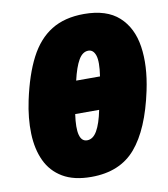

<svg xmlns="http://www.w3.org/2000/svg" viewBox="-85 -821 794 908"><g transform="rotate(-10 312.0 -366.5)"><path d="M281 16Q197.5 16 144 -15.8Q90.5 -47.5 64.2 -103.8Q38 -160 35.5 -234.2Q33 -308.5 51 -393Q76.5 -512 117.5 -591Q158.5 -670 222.2 -709.5Q286 -749 379 -749Q487.5 -749 546.2 -695.8Q605 -642.5 619 -550Q633 -457.5 608 -340Q570 -161 494.2 -72.5Q418.5 16 281 16ZM369.5 -574.5Q341.5 -574.5 322.2 -541.2Q303 -508 288.5 -445H403Q413.5 -515 403.5 -544.8Q393.5 -574.5 369.5 -574.5ZM291 -158Q319.5 -158 339 -191.8Q358.5 -225.5 371.5 -290H256.5Q237.5 -158 291 -158Z"/></g></svg>

Font: Commissioner Black
Style: Italic
Weight: 900
Italic angle: -12°
Designer: Kostas Bartsokas
Foundry: Kostas Bartsokas
Version: Version 1.000; ttfautohint (v1.8.3)